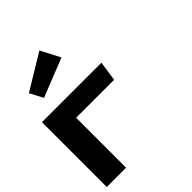

<svg xmlns="http://www.w3.org/2000/svg" viewBox="-265 -973 1112 1112"><g transform="rotate(-45 290.5 -417.5)"><path d="M-38 0V-531H449L431 -409H120V0ZM27 -703 245 -835 307 -716 70 -622Z"/></g></svg>

Font: Fix15 Mono
Style: Bold
Weight: 700
Designer: Carrois Corporate & Edenspiekermann AG
Foundry: Carrois Corporate GbR & Edenspiekermann AG
Version: Version 3.206